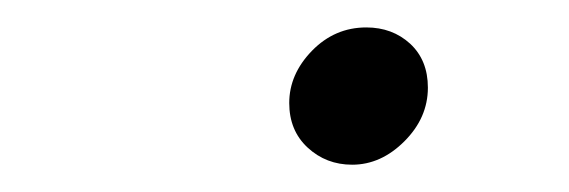

<svg xmlns="http://www.w3.org/2000/svg" viewBox="-20 -289 415 140"><path d="M190.9 -213.9Q190.9 -234.9 207.5 -252Q224.1 -269 247.1 -269Q266.1 -269 279.1 -257.1Q292 -245.1 292 -225.1Q292 -203.1 274.9 -186Q257.8 -168.9 236.8 -168.9Q217.8 -168.9 204.3 -181.4Q190.9 -193.8 190.9 -213.9Z"/></svg>

Font: CMU Typewriter Text Variable Width
Style: Italic
Weight: 500
Italic angle: -14.04°
Version: Version 0.7.0